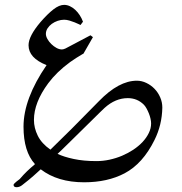

<svg xmlns="http://www.w3.org/2000/svg" viewBox="-20 -740 760 801"><path d="M220.2 -98.1Q246.6 -85.4 287.8 -76.7Q329.1 -67.9 382.3 -67.9Q409.2 -67.9 436.5 -73.7Q463.9 -79.6 489.3 -90.3Q514.6 -101.1 536.6 -115.7Q558.6 -130.4 575 -147.9Q591.3 -165.5 600.8 -185.1Q610.4 -204.6 610.4 -225.1Q610.4 -233.9 607.9 -244.9Q605.5 -255.9 601.1 -266.8Q596.7 -277.8 591.3 -287.6Q585.9 -297.4 580.1 -303.2Q552.7 -330.6 513.2 -330.6Q461.4 -330.6 416.5 -290Q411.6 -285.6 396.7 -271Q381.8 -256.3 361.8 -236.6Q341.8 -216.8 318.8 -194.3Q295.9 -171.9 275.9 -152.1Q255.9 -132.3 240.5 -117.4Q225.1 -102.5 220.2 -98.1ZM657.2 -291Q655.8 -218.3 624.5 -155.8Q575.7 -57.1 500 -17.1Q428.7 20.5 331.1 20.5Q220.2 20.5 149.9 -33.7Q141.1 -25.9 134.3 -19.5Q127.4 -13.2 119.4 -6.1Q111.3 1 100.1 10.3Q88.9 19.5 71.3 33.2Q60.5 41 49.3 41Q36.6 41 36.6 31.2Q36.6 28.8 40.3 25.1Q43.9 21.5 48.3 17.8Q52.7 14.2 56.9 11.2Q61 8.3 62 7.3Q70.8 -2.9 78.1 -10.7Q85.4 -18.6 92.8 -25.6Q100.1 -32.7 108.2 -39.8Q116.2 -46.9 126 -55.2Q78.1 -107.4 78.1 -211.4Q78.1 -328.1 174.3 -468.3Q99.1 -498 99.1 -551.3Q99.1 -589.4 149.4 -648.4Q178.7 -682.1 202.9 -700.9Q227.1 -719.7 247.6 -719.7Q259.8 -719.7 271.7 -714.1Q283.7 -708.5 293.9 -699Q304.2 -689.5 312.5 -676.8Q320.8 -664.1 326.2 -649.4Q325.2 -647.9 322.5 -644.5Q319.8 -641.1 315.9 -635.7Q315.4 -635.7 308.6 -639.2Q301.8 -642.6 291.5 -646.7Q281.2 -650.9 269.5 -654.3Q257.8 -657.7 247.6 -657.7Q234.4 -657.7 220.7 -653.1Q207 -648.4 196 -640.4Q185.1 -632.3 178.2 -621.6Q171.4 -610.8 171.4 -598.6Q171.4 -588.9 177.7 -577.4Q184.1 -565.9 194.1 -556.2Q204.1 -546.4 215.8 -540Q227.5 -533.7 238.3 -533.7Q244.1 -533.7 252.9 -537.6Q273.4 -548.3 299.1 -562Q324.7 -575.7 357.4 -592.8Q358.4 -591.8 361.1 -590.1Q363.8 -588.4 367.7 -585Q350.6 -554.2 328.1 -516.1L324.2 -514.2Q311 -506.3 298.1 -498.3Q285.2 -490.2 272.5 -481Q216.3 -439.9 181.2 -392.6Q121.6 -312 121.6 -239.7Q121.6 -206.1 137.7 -173.6Q153.8 -141.1 190.4 -115.7Q268.1 -190.4 393.1 -318.4Q475.6 -403.3 550.8 -403.3Q571.3 -403.3 590.6 -394Q609.9 -384.8 624.8 -369.4Q639.6 -354 648.4 -333.7Q657.2 -313.5 657.2 -291Z"/></svg>

Font: SakalBharati
Style: Regular
Weight: 400
Designer: CDAC GIST
Foundry: CDAC
Version: 13.02